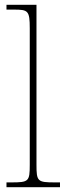

<svg xmlns="http://www.w3.org/2000/svg" viewBox="-20 -780 277 800"><path d="M7 0H230V-20H209C136 -20 132 -24 132 -94V-760H7V-740H37C97 -740 104 -736 104 -662V-94C104 -24 100 -20 27 -20H7Z"/></svg>

Font: Noto Serif Armenian SemiCondensed Thin
Style: Regular
Weight: 100
Width: 4
Designer: Monotype Design Team
Foundry: Monotype Imaging Inc.
Version: Version 2.008